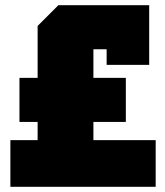

<svg xmlns="http://www.w3.org/2000/svg" viewBox="-20 -720 635 740"><path d="M465 -250H340V-180H580V0H20V-180H125V-250H55V-420H125V-620L205 -700H555V-470H391V-530H340V-420H465Z"/></svg>

Font: Tektur SemiCondensed Black
Style: Regular
Weight: 900
Width: 4
Designer: Adam Jagosz
Foundry: Adam Jagosz
Version: Version 1.005;gftools[0.9.30]